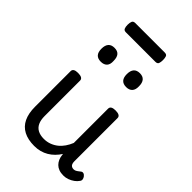

<svg xmlns="http://www.w3.org/2000/svg" viewBox="-295 -1109 1235 1235"><g transform="rotate(45 322.5 -491.5)"><path d="M269 17Q211 17 172 -3.5Q133 -24 113.5 -64.5Q94 -105 94 -166V-489Q94 -502 104.5 -508.5Q115 -515 136 -515Q158 -515 169 -508.5Q180 -502 180 -489V-166Q180 -131 191 -107Q202 -83 224.5 -71Q247 -59 280 -59Q308 -59 332 -68Q356 -77 375.5 -92.5Q395 -108 410 -130Q425 -152 435 -177V-489Q435 -502 445.5 -508.5Q456 -515 478 -515Q499 -515 510 -508.5Q521 -502 521 -489V-96Q521 -82 525 -73Q529 -64 536.5 -60Q544 -56 553 -56Q562 -56 569.5 -59.5Q577 -63 584.5 -69Q592 -75 599 -80Q607 -86 616.5 -83Q626 -80 634 -69Q639 -62 641 -52Q643 -42 636 -33Q626 -18 610 -6.5Q594 5 575 12Q556 19 536 19Q512 19 494.5 12.5Q477 6 465 -6Q453 -18 446 -34Q439 -50 437 -69L436 -78Q422 -56 404.5 -38.5Q387 -21 366 -8.5Q345 4 320.5 10.5Q296 17 269 17ZM188 -669Q160 -669 146 -684.5Q132 -700 132 -731Q132 -763 146 -779Q160 -795 188 -795Q216 -795 229.5 -779Q243 -763 243 -731Q245 -700 230.5 -684.5Q216 -669 188 -669ZM419 -669Q391 -669 377 -684.5Q363 -700 363 -731Q363 -763 377 -779Q391 -795 419 -795Q446 -795 460 -779Q474 -763 474 -731Q475 -700 460.5 -684.5Q446 -669 419 -669ZM169 -917Q152 -917 147 -929Q142 -941 142 -959Q142 -978 147 -990Q152 -1002 169 -1002H437Q455 -1002 459.5 -990Q464 -978 464 -959Q464 -941 459.5 -929Q455 -917 437 -917Z"/></g></svg>

Font: Playwrite HU
Style: Regular
Weight: 400
Designer: Veronika Burian, José Scaglione
Foundry: TypeTogether
Version: Version 1.002